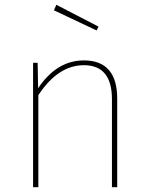

<svg xmlns="http://www.w3.org/2000/svg" viewBox="-20 -781 621 801"><path d="M391 -670 383 -654 205 -738 215 -761ZM330 -529Q469 -529 469 -369V0H447V-367Q447 -509 330 -509Q222 -509 140 -384V0H118V-519H137L139 -413Q217 -529 330 -529Z"/></svg>

Font: FiraGO Thin
Style: Regular
Weight: 100
Designer: bBox Type
Foundry: bBox Type GmbH
Version: Version 1.001;PS 001.001;hotconv 1.0.88;makeotf.lib2.5.64775